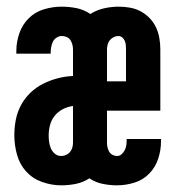

<svg xmlns="http://www.w3.org/2000/svg" viewBox="-20 -548 540 576"><path d="M164 8Q135 8 106.5 -2Q78 -12 58.5 -33.5Q39 -55 31 -84Q23 -113 23 -143Q23 -166 27.5 -189Q32 -212 43 -232.5Q54 -253 71 -269.5Q88 -286 109 -296.5Q130 -307 152.5 -313Q175 -319 199 -320V-400Q199 -407 197 -414.5Q195 -422 191 -428Q187 -434 180 -437Q173 -440 165 -440Q157 -440 149.5 -435Q142 -430 138.5 -422.5Q135 -415 133.5 -406.5Q132 -398 132 -390Q132 -389 132 -388.5Q132 -388 132 -387H29Q29 -389 29 -391Q29 -393 29 -395Q29 -422 38 -448Q47 -474 66 -493Q85 -512 111.5 -520Q138 -528 165 -528Q188 -528 210 -523.5Q232 -519 251 -506Q270 -518 292 -523Q314 -528 336 -528Q353 -528 370 -525Q387 -522 402 -514Q417 -506 429 -493.5Q441 -481 448 -466Q455 -451 458 -434Q461 -417 461 -400V-216H301V-120Q301 -113 302.5 -106Q304 -99 307.5 -93Q311 -87 317.5 -83.5Q324 -80 331 -80Q339 -80 345 -85.5Q351 -91 354.5 -98Q358 -105 359 -113Q360 -121 360 -129Q360 -129 360 -130Q360 -131 360 -131H463Q463 -130 463 -128Q463 -126 463 -124Q463 -97 454.5 -71.5Q446 -46 427.5 -27Q409 -8 383 0Q357 8 331 8Q309 8 287.5 3.5Q266 -1 248 -13Q230 -1 208 3.5Q186 8 164 8ZM301 -304H358V-400Q358 -406 357.5 -412.5Q357 -419 354.5 -425Q352 -431 347 -435.5Q342 -440 335 -440Q328 -440 321 -436.5Q314 -433 309.5 -427.5Q305 -422 303 -414.5Q301 -407 301 -400ZM163 -80Q171 -80 178 -83Q185 -86 190 -92Q195 -98 197 -105.5Q199 -113 199 -120V-230Q183 -228 168.5 -220.5Q154 -213 144 -200.5Q134 -188 130 -172.5Q126 -157 126 -141Q126 -131 127.5 -121Q129 -111 133 -102Q137 -93 145 -86.5Q153 -80 163 -80Z"/></svg>

Font: Iosevka SS08 Regular
Style: Bold
Weight: 700
Monospace: yes
Designer: Belleve Invis
Foundry: Belleve Invis
Version: Version 16.3.4; ttfautohint (v1.8.4)